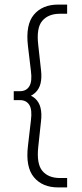

<svg xmlns="http://www.w3.org/2000/svg" viewBox="-20 -722 356 838"><path d="M234 96Q165 96 128 51.5Q91 7 102 -85L115 -197Q121 -243 108 -264Q95 -285 67 -285H40V-324H67Q95 -324 108 -345.5Q121 -367 115 -412L102 -521Q91 -614 128 -658Q165 -702 234 -702H273V-662H242Q191 -662 164.5 -631Q138 -600 147 -525L159 -416Q163 -383 157 -358Q151 -333 133.5 -317Q116 -301 85 -292V-314Q116 -308 133.5 -292Q151 -276 157 -251Q163 -226 159 -193L147 -81Q139 -7 165 24Q191 55 242 55H273V96Z"/></svg>

Font: Outfit Thin ExtraLight
Style: Regular
Weight: 250
Version: Version 1.100;gftools[0.9.27]